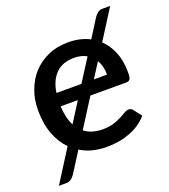

<svg xmlns="http://www.w3.org/2000/svg" viewBox="-131 -706 797 904"><g transform="rotate(-20 267.0 -254.5)"><path d="M168 -147.9 230.5 -246.6H144.5Q147.5 -186 168 -147.9ZM272.5 -312.5 344.2 -424.8Q328.6 -433.1 315.4 -436Q298.3 -439.9 282.2 -439.9Q223.1 -439.9 189.9 -406.7Q156.2 -373 147.5 -312.5ZM335 -312.5H400.9Q400.9 -356 382.3 -386.7ZM472.2 -246.6H293.5L203.6 -105Q223.1 -89.8 244.6 -84Q269 -77.1 294.4 -77.1Q325.7 -77.1 349.1 -84.5Q367.2 -89.4 389.2 -100.6Q400.4 -106 418 -116.7Q430.2 -123.5 439.9 -123.5Q452.6 -123.5 460 -113.3L490.7 -74.2Q473.1 -53.7 447.3 -36.1Q424.8 -21 396.5 -11.2Q365.2 0 340.8 2.9Q312.5 7.3 285.6 7.3Q249 7.3 214.8 -1Q182.6 -8.8 153.3 -26.9L88.9 74.7Q80.6 87.4 69.8 94.7Q58.6 102.1 45.9 102.1H8.8L111.3 -59.6Q77.1 -93.8 57.6 -145.5Q38.1 -196.8 38.1 -265.6Q38.1 -320.3 55.2 -364.3Q72.8 -412.1 103 -444.3Q133.3 -477.5 179.2 -498.5Q222.7 -518.1 279.8 -518.1Q340.8 -518.1 387.7 -493.7L444.8 -584Q452.1 -595.2 463.4 -604Q472.7 -611.3 488.3 -611.3H525.4L431.2 -462.9Q462.4 -433.1 480 -389.6Q497.6 -346.7 497.6 -288.6Q497.6 -263.2 492.2 -254.9Q486.8 -246.6 472.2 -246.6Z"/></g></svg>

Font: Lato-SemiBold
Style: Regular
Weight: 500
Designer: Lukasz Dziedzic with Adam Twardoch and Botio Nikoltchev
Foundry: tyPoland Lukasz Dziedzic
Version: ""